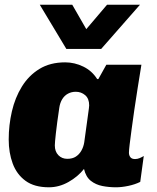

<svg xmlns="http://www.w3.org/2000/svg" viewBox="-20 -786 668 816"><path d="M188 10Q126 10 88.5 -17.5Q51 -45 34 -91Q17 -137 17 -193Q17 -254 30.5 -312.5Q44 -371 73 -418Q102 -465 147.5 -493Q193 -521 257 -521Q297 -521 334 -503Q371 -485 393 -450H398L432 -511H581Q573 -461 565 -411.5Q557 -362 550.5 -316.5Q544 -271 539 -234Q534 -197 531 -172Q528 -147 528 -137Q528 -126 534 -118Q540 -110 554 -110Q564 -110 573.5 -114Q583 -118 591 -123L576 -13Q554 -2 525.5 4Q497 10 473 10Q443 10 415 4.5Q387 -1 366 -17.5Q345 -34 337 -68Q311 -35 271 -12.5Q231 10 188 10ZM266 -111Q288 -111 302.5 -120.5Q317 -130 326 -146Q335 -162 338 -181Q349 -263 354 -297.5Q359 -332 359 -338Q359 -367 342 -381.5Q325 -396 302 -396Q284 -396 269 -388Q254 -380 244.5 -364.5Q235 -349 232 -328Q222 -261 217.5 -220Q213 -179 213 -168Q213 -142 228 -126.5Q243 -111 266 -111ZM575 -766 410 -578H262L149 -766H287L379 -606H299L435 -766Z"/></svg>

Font: Chivo Medium Black
Style: Italic
Weight: 900
Italic angle: -8.05°
Version: Version 2.002